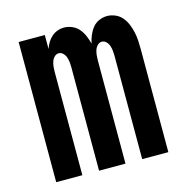

<svg xmlns="http://www.w3.org/2000/svg" viewBox="-84 -608 669 688"><g transform="rotate(-15 250.0 -264.0)"><path d="M42 0V-520H139V-468Q143 -480 149.5 -491Q156 -502 165.5 -510.5Q175 -519 187 -523.5Q199 -528 212 -528Q227 -528 242 -521.5Q257 -515 267 -503Q277 -491 283 -476.5Q289 -462 293 -447Q296 -462 302 -476.5Q308 -491 317.5 -503Q327 -515 341.5 -521.5Q356 -528 372 -528Q387 -528 402 -521.5Q417 -515 427 -503Q437 -491 443 -476.5Q449 -462 452.5 -446.5Q456 -431 457 -415.5Q458 -400 458 -384V0H361V-384Q361 -393 360 -402.5Q359 -412 356 -421Q353 -430 346 -437Q339 -444 330 -444Q321 -444 314 -437Q307 -430 304 -421Q301 -412 300 -402.5Q299 -393 299 -384V0H201V-384Q201 -393 200 -402.5Q199 -412 196 -421Q193 -430 186 -437Q179 -444 170 -444Q161 -444 154 -437Q147 -430 144 -421Q141 -412 140 -402.5Q139 -393 139 -384V0Z"/></g></svg>

Font: Iosevka
Style: Bold
Weight: 700
Monospace: yes
Designer: Belleve Invis
Foundry: Belleve Invis
Version: Version 32.5.0; ttfautohint (v1.8.4)